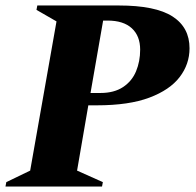

<svg xmlns="http://www.w3.org/2000/svg" viewBox="-50 -680 716 700"><path d="M-30 0 -27 -16 60 -58 156 -602 83 -644 86 -660H383Q517 -660 579 -620Q641 -580 641 -504Q641 -446 605 -399Q569 -352 494.5 -324Q420 -296 303 -296H272L231 -58L325 -16L322 0ZM326 -605 280 -341H316Q366 -341 398.5 -362.5Q431 -384 446 -420Q461 -456 461 -499Q461 -549 430.5 -577Q400 -605 342 -605Z"/></svg>

Font: Spectral SC ExtraBold
Style: Italic
Weight: 800
Italic angle: -10°
Designer: Jean-Baptiste Levee
Foundry: Production Type
Version: Version 2.001